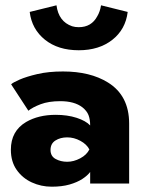

<svg xmlns="http://www.w3.org/2000/svg" viewBox="-20 -692 586 724"><path d="M175 12Q135 12 99.8 -4.2Q64.5 -20.5 42.8 -51.5Q21 -82.5 21 -127.5Q21 -198 78.5 -232Q125 -259 190 -259Q234 -259 268.8 -247.8Q303.5 -236.5 320 -219Q320 -241.5 313.8 -257.8Q307.5 -274 290.5 -287.5Q260.5 -310.5 207.5 -310.5Q163.5 -310.5 133.2 -299Q103 -287.5 87 -274.5L22 -374Q28 -380.5 53.8 -391.8Q79.5 -403 121.2 -412.8Q163 -422.5 217.5 -422.5Q320 -422.5 387 -381Q467 -331.5 467 -226V0H320V-43.5Q310 -30 290.5 -17.2Q271 -4.5 242.2 3.8Q213.5 12 175 12ZM233.5 -82Q258 -82 282.5 -95Q307 -108 317 -128.5Q307 -148 283 -161Q259 -174 233.5 -174Q207.5 -174 189 -162.2Q170.5 -150.5 170.5 -126.5Q170.5 -103 189.8 -92.5Q209 -82 233.5 -82ZM277 -502.5Q199 -502.5 149.5 -542.2Q100 -582 92 -647L193 -672Q201 -610.5 252 -593Q263 -589.5 277 -589.5Q325 -589.5 347 -631Q357.5 -649 361 -672L461.5 -647Q453.5 -581 403.5 -541.8Q353.5 -502.5 277 -502.5Z"/></svg>

Font: Lucymar Sans
Style: Bold
Weight: 700
Foundry: The League of Moveable Type (original font) / Main changes by Cristiano Sobral with portions from Mirco Monsees
Version: Version 2.001;August 30, 2020;FontCreator 13.0.0.2681 64-bit